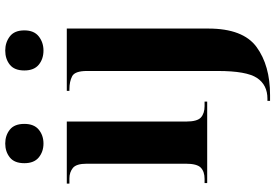

<svg xmlns="http://www.w3.org/2000/svg" viewBox="-179 -632 1051 733"><g transform="rotate(-90 346.5 -265.5)"><path d="M165 -625Q196 -625 218 -643Q240 -661 240 -698Q240 -736 218 -753.5Q196 -771 165 -771Q134 -771 112 -753.5Q90 -736 90 -698Q90 -661 112 -643Q134 -625 165 -625ZM14 0H325V-10H308Q280 -10 264.5 -24Q249 -38 249 -80V-536H12V-526H32Q55 -526 71.5 -513Q88 -500 88 -460V-82Q88 -39 73 -24.5Q58 -10 30 -10H14ZM520 -625Q551 -625 574 -643Q597 -661 597 -698Q597 -736 574 -753.5Q551 -771 520 -771Q488 -771 466 -753.5Q444 -736 444 -698Q444 -661 466 -643Q488 -625 520 -625ZM328 240H350Q463 240 533.5 188.5Q604 137 604 4V-536H366V-526H372Q402 -526 422 -515.5Q442 -505 442 -459V41Q442 150 415.5 190Q389 230 336 230H328Z"/></g></svg>

Font: Noto Serif Display SemiCondensed Extra
Style: Regular
Weight: 800
Width: 4
Designer: Monotype Design Team
Foundry: Monotype Imaging Inc.
Version: Version 1.900